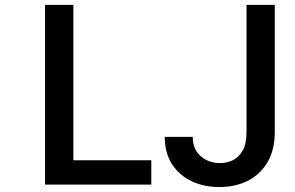

<svg xmlns="http://www.w3.org/2000/svg" viewBox="-20 -747 1192 777"><path d="M592.3 -98.4V0H162.3V-727.3H277V-98.4ZM977.6 -212.7V-727.3H1092V-212.7Q1092 -142 1063.6 -92.3Q1035.2 -42.6 984.6 -16.3Q933.9 9.9 867.5 9.9Q805.4 9.9 755.5 -13.7Q705.6 -37.3 676.1 -82.6Q646.7 -127.8 646.7 -193.2H759.9Q760.3 -142.4 792.6 -114.7Q824.9 -87 871.1 -87Q898.4 -87 922.8 -98.9Q947.1 -110.8 962.4 -138.3Q977.6 -165.8 977.6 -212.7Z"/></svg>

Font: Interface Medium
Style: Regular
Weight: 500
Designer: Rasmus Andersson
Foundry: rsms
Version: Version 1.8